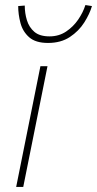

<svg xmlns="http://www.w3.org/2000/svg" viewBox="-20 -740 384 760"><path d="M44 0 140 -478H168L72 0ZM170 -570Q121 -570 95.5 -592.5Q70 -615 61 -649Q52 -683 52 -716L78 -718Q78 -688 86.5 -660Q95 -632 116 -614Q137 -596 176 -596Q213 -596 241.5 -615Q270 -634 289.5 -662.5Q309 -691 318 -720L344 -716Q335 -685 313.5 -651Q292 -617 256.5 -593.5Q221 -570 170 -570Z"/></svg>

Font: Source Sans 3 ExtraLight ExtraLight
Style: Italic
Weight: 250
Italic angle: -11°
Version: Version 3.052;hotconv 1.1.0;makeotfexe 2.6.0